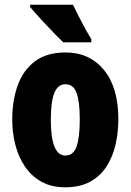

<svg xmlns="http://www.w3.org/2000/svg" viewBox="-20 -837 556 816"><path d="M483 -329Q483 -276 471.5 -224.5Q460 -173 434 -131.5Q408 -90 364.5 -65.5Q321 -41 257 -41Q198 -41 155.5 -65Q113 -89 85.5 -130Q58 -171 45 -222.5Q32 -274 32 -329Q32 -409 55 -473.5Q78 -538 128 -576Q178 -614 259 -614Q360 -614 421.5 -540Q483 -466 483 -329ZM196 -327Q196 -176 258 -176Q292 -176 305.5 -214.5Q319 -253 319 -329Q319 -405 305.5 -442Q292 -479 258 -479Q226 -479 211 -442Q196 -405 196 -327ZM290 -817Q299 -798 314 -768.5Q329 -739 344 -712Q359 -685 368 -671V-657H249Q237 -668 217.5 -688Q198 -708 176.5 -731Q155 -754 136.5 -774.5Q118 -795 108 -807V-817Z"/></svg>

Font: Noto Sans Tamil UI ExtraCondensed Black
Style: Regular
Weight: 900
Width: 2
Designer: Jelle Bosma - Monotype Design Team
Foundry: Monotype Imaging Inc.
Version: Version 2.004; ttfautohint (v1.8.4.7-5d5b)